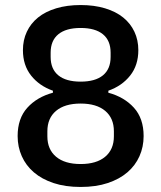

<svg xmlns="http://www.w3.org/2000/svg" viewBox="-20 -730 640 762"><path d="M300 12Q239 12 192.5 -3.5Q146 -19 114.5 -46Q83 -73 66.5 -110Q50 -147 50 -190Q50 -260 88.5 -302.5Q127 -345 190 -362V-370Q136 -389 103.5 -430Q71 -471 71 -531Q71 -571 86.5 -604Q102 -637 131 -660.5Q160 -684 203 -697Q246 -710 300 -710Q354 -710 397 -697Q440 -684 469 -660.5Q498 -637 513.5 -604Q529 -571 529 -531Q529 -471 496.5 -430Q464 -389 410 -370V-362Q473 -345 511.5 -302.5Q550 -260 550 -190Q550 -147 533.5 -110Q517 -73 485.5 -46Q454 -19 407.5 -3.5Q361 12 300 12ZM300 -79Q363 -79 397.5 -108Q432 -137 432 -189V-209Q432 -261 397.5 -290Q363 -319 300 -319Q237 -319 202.5 -290Q168 -261 168 -209V-189Q168 -137 202.5 -108Q237 -79 300 -79ZM300 -406Q358 -406 388.5 -431Q419 -456 419 -504V-521Q419 -569 388.5 -594Q358 -619 300 -619Q242 -619 211.5 -594Q181 -569 181 -521V-504Q181 -456 211.5 -431Q242 -406 300 -406Z"/></svg>

Font: IBM Plex Sans Thai Medium
Style: Regular
Weight: 500
Designer: Mike Abbink, Paul van der Laan, Pieter van Rosmalen, Ben Mitchell, Mark Frömberg
Foundry: Bold Monday
Version: Version 1.1